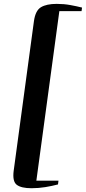

<svg xmlns="http://www.w3.org/2000/svg" viewBox="-20 -845 443 990"><path d="M142.5 125.5Q90 125.5 66.8 108.2Q43.5 91 50.5 36L155 -736Q162.5 -790.5 191.2 -807.8Q220 -825 272.5 -825Q291 -825 308.5 -823.5Q326 -822 342.2 -819Q358.5 -816 373.8 -812.8Q389 -809.5 403 -806L400.5 -787.5H286L167.5 86.5H281.5L279 106Q248.5 114 213.8 119.8Q179 125.5 142.5 125.5Z"/></svg>

Font: Merriweather 144pt
Style: Bold Italic
Weight: 700
Italic angle: -7.8°
Version: Version 2.101